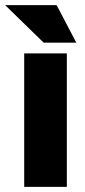

<svg xmlns="http://www.w3.org/2000/svg" viewBox="-45 -732 331 752"><path d="M49.8 0V-522.9H216.8V0ZM126 -564.9 -24.9 -711.9H176.8L253.9 -564.9Z"/></svg>

Font: LT Superior Black
Style: Regular
Weight: 900
Designer: Daniel Lyons
Foundry: LyonsType
Version: Version 2.005